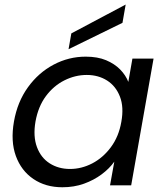

<svg xmlns="http://www.w3.org/2000/svg" viewBox="-20 -802 716 831"><path d="M40.4 -276Q55.4 -361.3 101 -424.4Q146.6 -487.6 212.1 -522.2Q277.6 -556.8 350.9 -556.8Q402.3 -556.8 439.1 -541.4Q475.9 -525.9 500 -501.3Q524.1 -476.6 535.4 -447.5L553.1 -548.3H644.6L547.8 0H456.3L474.7 -102.3Q453.5 -72.4 419.9 -47.4Q386.3 -22.4 343.4 -6.9Q300.5 8.5 249.8 8.5Q177.4 8.5 124.6 -27.3Q71.9 -63 48.6 -126.9Q25.4 -190.8 40.4 -276ZM505.1 -274.5Q516.8 -338.2 499.1 -383.8Q481.4 -429.5 443.3 -453.6Q405.3 -477.6 355.4 -477.6Q305.6 -477.6 258.8 -454.2Q212 -430.7 178.7 -386Q145.4 -341.2 133.6 -276Q122.6 -211.9 139.9 -165.5Q157.1 -119.1 195.2 -94.9Q233.2 -70.7 283 -70.7Q332.9 -70.7 379.4 -94.9Q425.9 -119.1 460 -165Q494.1 -210.9 505.1 -274.5ZM288.7 -657.4 523.9 -782.3 510.1 -703.2 276.7 -589Z"/></svg>

Font: Poppins Variable
Style: Italic
Weight: 100
Italic angle: -10°
Designer: Jonny Pinhorn
Foundry: Indian Type Foundry
Version: Version 6.000